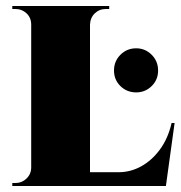

<svg xmlns="http://www.w3.org/2000/svg" viewBox="-20 -620 602 640"><path d="M434 -312Q403 -312 381.5 -333Q360 -354 360 -385Q360 -416 381.5 -437.5Q403 -459 434 -459Q464 -459 485.5 -437.5Q507 -416 507 -385Q507 -354 485.5 -333Q464 -312 434 -312ZM280 -600V0H84V-600ZM490 -46 531 0H278V-46ZM562 -210 533 0H347L376 -46Q415 -46 450.5 -65.5Q486 -85 513 -121.5Q540 -158 552 -210ZM87 -62 86 0H21V-10Q21 -10 26 -10Q31 -10 32 -10Q53 -10 68.5 -25Q84 -40 84 -62ZM278 -538V-600H344V-590Q343 -590 338 -590Q333 -590 333 -590Q311 -590 296 -575.5Q281 -561 280 -538ZM87 -538H84Q84 -561 68.5 -575.5Q53 -590 32 -590Q31 -590 26 -590Q21 -590 21 -590V-600H87Z"/></svg>

Font: Cinzel Black
Style: Regular
Weight: 900
Designer: Natanael Gama
Version: Version 2.000